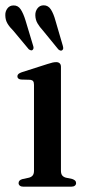

<svg xmlns="http://www.w3.org/2000/svg" viewBox="-29 -703 335 723"><path d="M200.5 -451.5V-60.5Q200.5 -48.5 205.2 -42.5Q210 -36.5 219 -34L243 -29Q250 -26.5 253.8 -23Q257.5 -19.5 257.5 -13.5Q257.5 -7.5 252.8 -3.8Q248 0 239 0H59Q50.5 0 45.8 -3.8Q41 -7.5 41 -13.5Q41 -19 44.5 -22.8Q48 -26.5 55 -28.5L80.5 -34Q89.5 -36.5 94.2 -42.5Q99 -48.5 99 -60V-383.5Q99 -393 95.8 -397.2Q92.5 -401.5 85 -402.5L50 -403.5Q43 -404.5 39.8 -407.5Q36.5 -410.5 36.5 -415.5Q36.5 -421 40.5 -424.5Q44.5 -428 53 -431L150 -462Q162 -466 169.2 -467.5Q176.5 -469 183 -469Q191 -469 195.8 -464.5Q200.5 -460 200.5 -451.5ZM67.1 -626 95.1 -533Q97.1 -527.5 97.3 -523.2Q97.5 -519 94.3 -515.5Q91.8 -512.5 87.6 -513.5Q83.3 -514.5 79.3 -517.5L21.4 -587Q7.6 -600.5 -0.5 -613.8Q-8.6 -627 -9 -644.5Q-9.8 -659.5 -1.3 -671Q7.2 -682.5 21.8 -682.5Q38.8 -683 48.9 -667.8Q59 -652.5 67.1 -626ZM180.1 -624.5 207.3 -531.5Q208.9 -526 209.1 -521.8Q209.3 -517.5 206 -514.5Q202.8 -511.5 198.8 -512.5Q194.7 -513.5 190.7 -517L133.1 -587.5Q120.2 -601.5 112.3 -615Q104.4 -628.5 104 -645.5Q103.6 -660.5 112.3 -671.8Q121 -683 135.6 -683Q152.6 -683 162.7 -667.2Q172.8 -651.5 180.1 -624.5Z"/></svg>

Font: Fraunces 48pt
Style: Regular
Weight: 400
Version: Version 1.000;[b76b70a41]